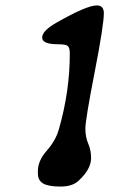

<svg xmlns="http://www.w3.org/2000/svg" viewBox="-20 -684 473 705"><path d="M119.1 -47.9V-55.7Q119.1 -93.8 151.6 -130.6Q184.1 -167.5 195.8 -208Q236.3 -348.1 236.3 -486.8Q236.3 -509.8 228.3 -515.6Q220.2 -521.5 192.9 -521.5Q134.8 -521.5 134.8 -546.1Q134.8 -570.8 187 -600.6Q298.3 -664.1 335.4 -664.1Q361.3 -664.1 361.3 -635.7Q361.3 -591.8 327.4 -418Q293.5 -244.1 293.5 -212.2Q293.5 -180.2 304 -156.5Q314.5 -132.8 314.5 -103.5Q314.5 -62.5 267.6 -19.5Q245.1 1 201.9 1Q158.7 1 138.9 -10Q119.1 -21 119.1 -47.9Z"/></svg>

Font: Averia Sans Libre
Style: Italic
Weight: 400
Italic angle: -7.90001°
Version: Version 1.002